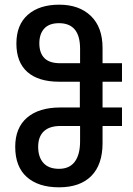

<svg xmlns="http://www.w3.org/2000/svg" viewBox="-20 -790 567 820"><path d="M232 10Q144 10 94.5 -34Q45 -78 45 -163Q45 -244 95.5 -287.5Q146 -331 238 -331H321V-441H233Q144 -441 97 -482.5Q50 -524 50 -604Q50 -684 99 -727Q148 -770 233 -770Q318 -770 368 -722Q418 -674 418 -585V-520H501V-441H418V-331H501V-252H418V-179Q418 -87 370 -38.5Q322 10 232 10ZM237 -520H322V-582Q322 -691 232 -691Q190 -691 169 -668Q148 -645 148 -605Q148 -564 169.5 -542Q191 -520 237 -520ZM232 -69Q277 -69 299.5 -99.5Q322 -130 322 -186V-252H239Q191 -252 167 -229Q143 -206 143 -163Q143 -119 165.5 -94Q188 -69 232 -69Z"/></svg>

Font: Noto Sans Georgian Condensed Medium
Style: Regular
Weight: 500
Width: 3
Designer: Monotype Design Team, Akaki Razmadze
Foundry: Google LLC
Version: Version 2.005; ttfautohint (v1.8.4.7-5d5b)